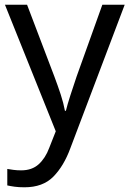

<svg xmlns="http://www.w3.org/2000/svg" viewBox="-20 -556 550 816"><path d="M1 -536H95L211 -231Q226 -191 238 -154.5Q250 -118 256 -85H260Q266 -110 279 -150.5Q292 -191 306 -232L415 -536H510L279 74Q251 150 206.5 195Q162 240 84 240Q60 240 42 237.5Q24 235 11 232V162Q22 164 37.5 166Q53 168 70 168Q116 168 144.5 142Q173 116 189 73L217 2Z"/></svg>

Font: Noto Sans Nag Mundari
Style: Regular
Weight: 400
Designer: Muthu Nedumaran
Version: Version 1.000; ttfautohint (v1.8.4.7-5d5b)